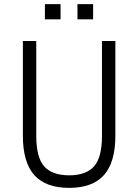

<svg xmlns="http://www.w3.org/2000/svg" viewBox="-20 -904 671 932"><path d="M316 8Q202 8 146.5 -54Q91 -116 91 -246V-705H156V-244Q156 -140 194.5 -96.5Q233 -53 316 -53Q398 -53 436.5 -96.5Q475 -140 475 -244V-705H540V-246Q540 -116 484.5 -54Q429 8 316 8ZM356 -810V-884H432V-810ZM198 -810V-884H274V-810Z"/></svg>

Font: Nunito Sans 7pt Condensed Light
Style: Regular
Weight: 300
Width: 3
Designer: Vernon Adams
Foundry: Vernon Adams
Version: Version 3.101;gftools[0.9.27]